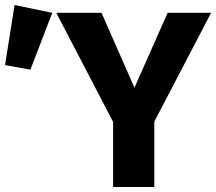

<svg xmlns="http://www.w3.org/2000/svg" viewBox="-232 -744 860 764"><path d="M382 0H218V-259L-8 -693H172L303 -395L435 -693H608L382 -260ZM-24 -693 -111 -467 -212 -485 -174 -724Z"/></svg>

Font: Fira Mono
Style: Bold
Weight: 700
Monospace: yes
Designer: Carrois Corporate & Edenspiekermann AG
Foundry: Carrois Corporate GbR & Edenspiekermann AG
Version: Version 3.206